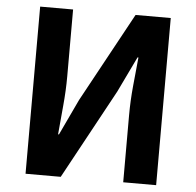

<svg xmlns="http://www.w3.org/2000/svg" viewBox="-53 -794 866 848"><g transform="rotate(5 380.5 -370.5)"><path d="M91 0V-741H237V-445Q237 -382 230.5 -313Q224 -244 219 -186H223L298 -345L514 -741H670V0H524V-297Q524 -361 530.5 -428Q537 -495 543 -555H539L463 -397L247 0Z"/></g></svg>

Font: Noto Sans KR
Style: Bold
Weight: 700
Designer: Ryoko NISHIZUKA  (kana, bopomofo & ideographs); Paul D. Hunt (Latin, Greek & Cyrillic); Sandoll Communications , Soo-you
Foundry: Adobe
Version: Version 2.004-H2;hotconv 1.0.118;makeotfexe 2.5.65603